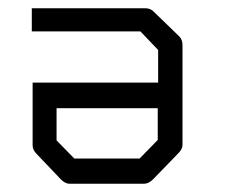

<svg xmlns="http://www.w3.org/2000/svg" viewBox="-20 -496 580 465"><path d="M363 -296V-375L320 -420H57V-476H332Q344 -476 352 -468L414 -408Q422 -400 422 -387V-145Q422 -135 412 -125L351 -62Q340 -51 329 -51H148Q138 -51 127 -62L68 -124Q59 -133 59 -144V-296ZM362 -234H117V-156L160 -112H318L362 -157Z"/></svg>

Font: IBM 3270
Style: Regular
Weight: 400
Monospace: yes
Version: Version 2.3.1